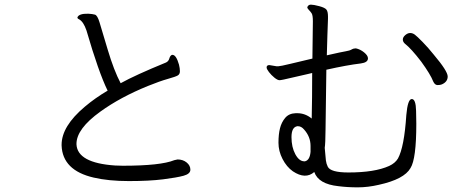

<svg xmlns="http://www.w3.org/2000/svg" viewBox="-20 -779 2040 826"><path d="M475 -67 508 -66Q671 -66 730 -90L744 -93Q767 -93 783 -80Q799 -67 799 -49Q799 -31 770 -23Q741 -15 681.5 -7.5Q622 0 534.5 0Q447 0 383 -15Q249 -46 245 -153V-156Q245 -236 345 -320Q390 -358 443 -389Q404 -469 352 -648Q339 -686 320 -696Q313 -699 313 -704Q319 -721 360 -720Q378 -719 388.5 -716Q399 -713 408 -683.5Q417 -654 443.5 -565Q470 -476 499 -421Q562 -456 694 -510Q705 -515 708.5 -527.5Q712 -540 720 -543H722Q738 -543 750 -501Q754 -485 754 -472.5Q754 -460 745 -454.5Q736 -449 702 -439.5Q668 -430 616 -409Q498 -361 412 -299Q309 -225 309 -160V-158Q313 -78 475 -67Z M1259 -236Q1234 -232 1234 -189Q1234 -146 1250.5 -115.5Q1267 -85 1289 -85H1292Q1313 -90 1316 -126V-151Q1316 -191 1288 -222Q1276 -236 1262 -236ZM1881 -416Q1874 -413 1862.5 -413Q1851 -413 1844 -428Q1832 -459 1792 -514Q1749 -570 1722 -591Q1713 -599 1713 -609Q1713 -619 1723.5 -628Q1734 -637 1744.5 -637Q1755 -637 1764.5 -630Q1774 -623 1798 -598.5Q1822 -574 1846 -544Q1906 -473 1906 -450Q1906 -427 1881 -416ZM1302 -748Q1306 -759 1317.5 -759Q1329 -759 1353.5 -752.5Q1378 -746 1384.5 -737.5Q1391 -729 1391 -708V-698Q1390 -668 1388.5 -627.5Q1387 -587 1386 -541Q1452 -556 1468 -558.5Q1484 -561 1492.5 -566Q1501 -571 1511 -571Q1530 -567 1546.5 -553.5Q1563 -540 1563 -528Q1563 -510 1532 -506Q1473 -499 1384 -479Q1381 -285 1380.5 -222.5Q1380 -160 1377 -143L1382 -89Q1384 -74 1390 -62Q1402 -37 1479 -37Q1592 -37 1654 -65Q1680 -77 1692 -97Q1719 -146 1728 -284Q1734 -353 1751.5 -353Q1769 -353 1770 -302L1771 -247Q1771 -95 1746 -56Q1719 -8 1610 16Q1563 27 1519 27Q1475 27 1436 22Q1350 13 1332 -39Q1294 -6 1240 -42Q1213 -61 1195.5 -95Q1178 -129 1178 -165Q1178 -201 1184.5 -227Q1191 -253 1207 -272Q1223 -291 1252 -292H1259Q1293 -292 1321 -269Q1323 -355 1323 -465L1302 -460Q1282 -456 1236.5 -445Q1191 -434 1182.5 -434Q1174 -434 1160.5 -445Q1147 -456 1137 -469Q1127 -482 1127 -489Q1127 -499 1139 -499L1169 -494H1178Q1186 -494 1229.5 -504.5Q1273 -515 1294.5 -520Q1316 -525 1324 -527Q1326 -661 1326 -687.5Q1326 -714 1320.5 -722Q1315 -730 1308.5 -736.5Q1302 -743 1302 -748Z"/></svg>

Font: ToneOZ-Pinyin-WenKai-Regular
Style: Regular
Weight: 400
Designer: Fontworks Inc.
Foundry: ToneOZ
Version: Version 0.240331